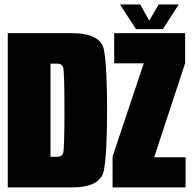

<svg xmlns="http://www.w3.org/2000/svg" viewBox="-20 -820 847 840"><path d="M14 0H293Q420.5 0 434.5 -74.8Q448.5 -149.5 448.5 -338Q448.5 -526.5 435 -600.8Q421.5 -675 293 -675H14ZM201 -134V-541.5H232Q250.5 -541.5 256.2 -525.5Q262 -509.5 262 -338Q262 -166.5 256.2 -150.2Q250.5 -134 232 -134ZM472.5 0H792V-132H654.5L790 -543.5V-675H479.5V-543H609L472.5 -135ZM575 -692.5H692.5L762 -800.5H674L633 -729.5L593.5 -800.5H505Z"/></svg>

Font: Anybody ExtraCondensed Black
Style: Regular
Weight: 900
Width: 2
Version: Version 1.113;gftools[0.9.25]